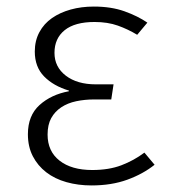

<svg xmlns="http://www.w3.org/2000/svg" viewBox="-20 -554 516 585"><path d="M398 -448Q370 -465 339 -476Q308 -487 268 -487Q208 -487 177 -462Q146 -437 146 -393Q146 -350 180.5 -323.5Q215 -297 272 -297H326L319 -251H267Q238 -251 212 -245.5Q186 -240 166.5 -227Q147 -214 136 -194Q125 -174 125 -144Q125 -93 161.5 -64.5Q198 -36 261 -36Q312 -36 350 -50.5Q388 -65 420 -89L451 -52Q416 -24 368 -6.5Q320 11 259 11Q218 11 182.5 1Q147 -9 121 -29Q95 -49 80 -78Q65 -107 65 -145Q65 -202 100.5 -234Q136 -266 190 -276V-278Q143 -292 114.5 -321Q86 -350 86 -397Q86 -430 100 -456Q114 -482 138.5 -499Q163 -516 195.5 -525Q228 -534 266 -534Q319 -534 359.5 -519.5Q400 -505 429 -485Z"/></svg>

Font: Jldddboxgfspflltxgxzjzlszac
Style: Regular
Weight: 300
Designer: Carrois Corporate & Edenspiekermann
Foundry: Carrois Corporate GbR & Edenspiekermann AG
Version: Version 2.001